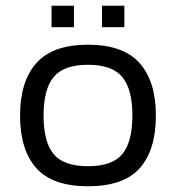

<svg xmlns="http://www.w3.org/2000/svg" viewBox="-20 -640 614 670"><path d="M160 -545V-620H238V-545ZM336 -545V-620H414V-545ZM287 10Q163 10 106.5 -53.5Q50 -117 50 -237Q50 -356 107 -420Q164 -484 287 -484Q410 -484 467 -420Q524 -356 524 -237Q524 -117 468 -53.5Q412 10 287 10ZM287 -60Q372 -60 407 -102.5Q442 -145 442 -237Q442 -329 406.5 -371.5Q371 -414 287 -414Q203 -414 167.5 -371.5Q132 -329 132 -237Q132 -145 167 -102.5Q202 -60 287 -60Z"/></svg>

Font: Kanit Light
Style: Regular
Weight: 300
Designer: Katatrad Team
Foundry: CadsonDemak
Version: Version 2.000; ttfautohint (v1.8.3)